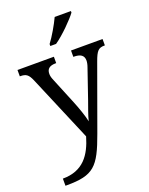

<svg xmlns="http://www.w3.org/2000/svg" viewBox="-181 -858 926 1190"><g transform="rotate(-20 282.5 -263.0)"><path d="M246 -619V-606H284C337 -642 415 -721 440 -756V-766H333C312 -721 275 -657 246 -619ZM38 193V240H47C224 240 264 198 334 4L486 -416C509 -480 523 -494 562 -494H565V-536H357V-494H360C404 -494 426 -479 426 -445C426 -434 423 -418 417 -402L350 -207C336 -167 319 -124 310 -86C304 -119 281 -185 262 -231L189 -409C183 -424 181 -435 181 -446C181 -479 201 -494 241 -494H244V-536H4V-494H7C46 -494 60 -482 78 -441L263 -4C230 108 173 193 38 193Z"/></g></svg>

Font: Noto Nastaliq Urdu
Style: Regular
Weight: 400
Designer: Monotype Design Team (Patrick Giasson: type design, Kamal Mansour: OpenType code, Glenda Bellarosa). Updated by Simon Co
Foundry: Monotype Imaging Inc., Simon Cozens
Version: Version 3.009